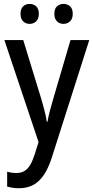

<svg xmlns="http://www.w3.org/2000/svg" viewBox="-20 -749 491 1009"><path d="M2.9 -538.6H102.1L195.8 -232.9Q202.1 -210.9 208 -189.9Q213.9 -168.9 218.5 -148.9Q223.1 -128.9 225.6 -109.4H229.5Q233.9 -135.3 242.2 -167Q250.5 -198.7 260.7 -232.9L350.6 -538.6H449.2L252.9 77.1Q235.8 131.3 212.2 167.7Q188.5 204.1 156 222.2Q123.5 240.2 79.6 240.2Q61 240.2 45.9 237.8Q30.8 235.4 17.6 231.9V153.3Q27.3 156.2 40.3 158.2Q53.2 160.2 65.9 160.2Q90.8 160.2 108.4 149.7Q126 139.2 138.9 117.2Q151.9 95.2 162.6 61.5L182.6 -2.4ZM87.9 -676.3Q87.9 -703.1 101.8 -715.8Q115.7 -728.5 135.7 -728.5Q156.2 -728.5 170.2 -715.8Q184.1 -703.1 184.1 -676.3Q184.1 -650.4 170.2 -637Q156.2 -623.5 135.7 -623.5Q115.7 -623.5 101.8 -636.7Q87.9 -649.9 87.9 -676.3ZM265.6 -676.3Q265.6 -703.1 279.5 -715.8Q293.5 -728.5 313.5 -728.5Q334 -728.5 348.1 -715.8Q362.3 -703.1 362.3 -676.3Q362.3 -650.4 348.1 -637Q334 -623.5 313.5 -623.5Q293 -623.5 279.3 -637Q265.6 -650.4 265.6 -676.3Z"/></svg>

Font: Open Sans SemiCondensed Medium
Style: Regular
Weight: 500
Width: 4
Designer: Monotype Design Team
Foundry: Monotype Imaging Inc.
Version: Version 3.000